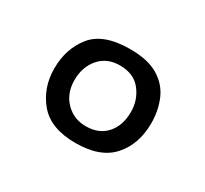

<svg xmlns="http://www.w3.org/2000/svg" viewBox="-66 -684 459 429"><g transform="rotate(30 163.5 -469.5)"><path d="M163 -348Q99 -348 69 -383.5Q39 -419 39 -469Q39 -520 67.5 -555.5Q96 -591 165 -591Q211 -591 238 -574.5Q265 -558 276.5 -530.5Q288 -503 288 -471Q288 -417 257.5 -382.5Q227 -348 163 -348ZM164 -392Q198 -392 217 -413.5Q236 -435 236 -470Q236 -501 217.5 -524.5Q199 -548 163 -548Q130 -548 110.5 -525.5Q91 -503 91 -469Q91 -435 112 -413.5Q133 -392 164 -392Z"/></g></svg>

Font: Alumni Sans SemiBold
Style: Regular
Weight: 600
Designer: Robert E. Leuschke
Foundry: Robert E. Leuschke
Version: Version 1.018